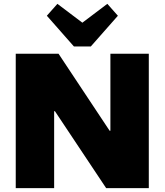

<svg xmlns="http://www.w3.org/2000/svg" viewBox="-20 -980 857 1000"><path d="M755 -700V0H533L266 -401H262V0H62V-700H285L551 -299H555V-700ZM594 -898 453 -738H365L224 -898L279 -960L467 -818H351L539 -960Z"/></svg>

Font: Pathway Extreme 28pt ExtraBold
Style: Regular
Weight: 800
Designer: Eduardo Rodriguez Tunni
Foundry: Eduardo Rodriguez Tunni
Version: Version 1.001;gftools[0.9.26]